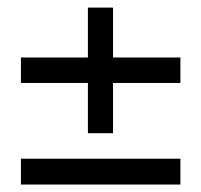

<svg xmlns="http://www.w3.org/2000/svg" viewBox="-20 -495 540 515"><path d="M36.1 -69.3H463.9V0H36.1ZM283.2 -474.6V-340.8H463.9V-272.5H283.2V-137.7H215.8V-272.5H36.1V-340.8H215.8V-474.6Z"/></svg>

Font: BabelStone Pseudographica
Style: Regular
Weight: 400
Designer: Andrew West
Foundry: BabelStone
Version: Version 16.0.0